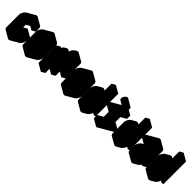

<svg xmlns="http://www.w3.org/2000/svg" viewBox="304 -2508 4166 4166"><g transform="rotate(45 2387.5 -424.5)"><path d="M217 -540 390 -640Q424 -660 450 -645Q476 -630 476 -590V-490L390 -440V-540L217 -440V-60L390 -160V-260L476 -310V-210Q476 -184 464 -154Q452 -124 432.5 -98.5Q413 -73 390 -60L217 40Q182 60 156 45Q130 30 130 -10V-390Q130 -417 142 -446.5Q154 -476 174 -501.5Q194 -527 217 -540ZM476 -310 390 -260 217 -360 303 -410ZM390 -260V-160L217 -260V-360ZM390 -160 217 -60 43 -160 217 -260ZM390 -540V-440L217 -540V-640ZM450 -645Q424 -660 390 -640L217 -540Q194 -527 174 -501.5Q154 -476 142 -446.5Q130 -417 130 -390V-10Q130 30 156 45L-17 -55Q-43 -70 -43 -110V-490Q-43 -517 -31 -546.5Q-19 -576 0.7 -601.5Q20.4 -627 43 -640L217 -740Q251.4 -760 277 -745Z M737 -540 910 -640Q944 -660 970 -645Q996 -630 996 -590V-210Q996 -184 984 -154Q972 -124 952.5 -98.5Q933 -73 910 -60L737 40Q702 60 676 45Q650 30 650 -10V-390Q650 -417 662 -446.5Q674 -476 694 -501.5Q714 -527 737 -540ZM737 -60 910 -160V-540L737 -440ZM910 -540V-160L737 -260V-640ZM910 -160 737 -60 563 -160 737 -260ZM970 -645Q944 -660 910 -640L737 -540Q714 -527 694 -501.5Q674 -476 662 -446.5Q650 -417 650 -390V-10Q650 30 676 45L503 -55Q477 -70 477 -110V-490Q477 -517 489 -546.5Q501 -576 520.7 -601.5Q540.4 -627 563 -640L737 -740Q771.4 -760 797 -745Z M1170 -490 1257 -540V-440Q1257 -467 1269 -496.5Q1281 -526 1300.5 -551.5Q1320 -577 1343 -590L1369 -605Q1404 -625 1430 -610Q1456 -595 1456 -555Q1456 -582 1468 -611.5Q1480 -641 1499.5 -666.5Q1519 -692 1542 -705L1568 -720Q1603 -740 1629 -725Q1655 -710 1655 -670V-230L1568 -180V-620L1456 -555V-115L1369 -65V-505L1257 -440V0L1170 50ZM1568 -620V-180L1395 -280V-720ZM1369 -505V-65L1196 -165V-605ZM1629 -725Q1603 -740 1568 -720L1542 -705Q1519 -692 1499.5 -666.5Q1480 -641 1468 -611.5Q1456 -582 1456 -555L1282 -655Q1282 -682 1294.5 -711.5Q1307 -741 1326.5 -766.5Q1346 -792 1369 -805L1395 -820Q1429 -840 1456 -825ZM1170 -490V50L997 -50V-590ZM1430 -610Q1404 -625 1369 -605L1343 -590Q1320 -577 1300.5 -551.5Q1281 -526 1269 -496.5Q1257 -467 1257 -440L1083 -540Q1083 -567 1095 -596.5Q1107 -626 1127 -651.5Q1147 -677 1170 -690L1196 -705Q1230.4 -725 1256 -710ZM1257 -540 1170 -490 997 -590 1083 -640Z M1915 -540 2088 -640Q2122 -660 2148 -645Q2174 -630 2174 -590V-210Q2174 -184 2162 -154Q2150 -124 2130.5 -98.5Q2111 -73 2088 -60L1915 40Q1880 60 1854 45Q1828 30 1828 -10V-390Q1828 -417 1840 -446.5Q1852 -476 1872 -501.5Q1892 -527 1915 -540ZM1915 -60 2088 -160V-540L1915 -440ZM2088 -540V-160L1915 -260V-640ZM2088 -160 1915 -60 1741 -160 1915 -260ZM2148 -645Q2122 -660 2088 -640L1915 -540Q1892 -527 1872 -501.5Q1852 -476 1840 -446.5Q1828 -417 1828 -390V-10Q1828 30 1854 45L1681 -55Q1655 -70 1655 -110V-490Q1655 -517 1667 -546.5Q1679 -576 1698.7 -601.5Q1718.4 -627 1741 -640L1915 -740Q1949.4 -760 1975 -745Z M2435 -500 2521 -550Q2556 -570 2582 -555Q2608 -540 2608 -500V-750L2694 -800V-110Q2660 -90 2634 -105Q2608 -120 2608 -160Q2608 -134 2596 -104Q2584 -74 2564 -48.5Q2544 -23 2521 -10L2435 40Q2400 60 2374 45Q2348 30 2348 -10V-350Q2348 -377 2360 -406.5Q2372 -436 2392 -461.5Q2412 -487 2435 -500ZM2435 -400V-60L2608 -160V-500ZM2608 -160Q2608 -120 2634 -105L2461 -205Q2435 -220 2435 -260ZM2694 -800 2608 -750 2435 -850 2521 -900ZM2608 -750V-500L2435 -600V-850ZM2608 -500V-160L2435 -260V-600ZM2608 -160 2435 -60 2261 -160 2435 -260ZM2582 -555Q2556 -570 2521 -550L2435 -500Q2412 -487 2392 -461.5Q2372 -436 2360 -406.5Q2348 -377 2348 -350V-10Q2348 30 2374 45L2201 -55Q2175 -70 2175 -110V-450Q2175 -477 2187 -506.5Q2199 -536 2218.7 -561.5Q2238.4 -587 2261 -600L2348 -650Q2382 -670 2408 -655Z M2998 -125V-425L2868 -350V-450L3214 -650V-550L3084 -475V-175L3214 -250V-150L2868 50V-50ZM3041 -640Q3015 -625 2997.5 -635Q2980 -645 2980 -675Q2980 -705 2997.5 -735Q3015 -765 3041 -780Q3067 -795 3084.5 -785Q3102 -775 3102 -745Q3102 -715 3084.5 -685Q3067 -655 3041 -640ZM2998 -125 2868 -50 2695 -150 2825 -225ZM2868 -50V50L2695 -50V-150ZM3214 -250 3084 -175 2911 -275 3041 -350ZM2998 -425V-125L2825 -225V-525ZM3214 -650 2868 -450 2695 -550 3041 -750ZM2868 -450V-350L2695 -450V-550ZM3085 -785Q3067 -795 3041 -780Q3015 -765 2997.5 -735Q2980 -705 2980 -675Q2980 -645 2998 -635L2824 -735Q2807 -745 2807 -775Q2807 -805 2824.5 -835Q2842 -865 2868.5 -880Q2894 -895 2911 -885Z M3475 -500 3561 -550Q3596 -570 3622 -555Q3648 -540 3648 -500V-750L3734 -800V-110Q3700 -90 3674 -105Q3648 -120 3648 -160Q3648 -134 3636 -104Q3624 -74 3604 -48.5Q3584 -23 3561 -10L3475 40Q3440 60 3414 45Q3388 30 3388 -10V-350Q3388 -377 3400 -406.5Q3412 -436 3432 -461.5Q3452 -487 3475 -500ZM3475 -400V-60L3648 -160V-500ZM3648 -160Q3648 -120 3674 -105L3501 -205Q3475 -220 3475 -260ZM3734 -800 3648 -750 3475 -850 3561 -900ZM3648 -750V-500L3475 -600V-850ZM3648 -500V-160L3475 -260V-600ZM3648 -160 3475 -60 3301 -160 3475 -260ZM3622 -555Q3596 -570 3561 -550L3475 -500Q3452 -487 3432 -461.5Q3412 -436 3400 -406.5Q3388 -377 3388 -350V-10Q3388 30 3414 45L3241 -55Q3215 -70 3215 -110V-450Q3215 -477 3227 -506.5Q3239 -536 3258.7 -561.5Q3278.4 -587 3301 -600L3388 -650Q3422 -670 3448 -655Z M3908 -490 4168 -640Q4202 -660 4228 -645Q4254 -630 4254 -590V-110L4168 -60V-160Q4168 -134 4156 -104Q4144 -74 4124 -48.5Q4104 -23 4081 -10L3995 40Q3960 60 3934 45Q3908 30 3908 -10V-150Q3908 -177 3920 -206.5Q3932 -236 3952 -261.5Q3972 -287 3995 -300L4168 -400V-540L3908 -390ZM3995 -60 4168 -160V-300L3995 -200ZM4168 -540V-400L3995 -500V-640ZM4168 -160V-60L3995 -160V-260ZM4168 -300V-160L3995 -260V-400ZM4168 -160 3995 -60 3821 -160 3995 -260ZM4168 -400 3995 -300Q3972 -287 3952 -261.5Q3932 -236 3920 -206.5Q3908 -177 3908 -150V-10Q3908 30 3934 45L3761 -55Q3735 -70 3735 -110V-250Q3735 -277 3747 -306.5Q3759 -336 3778.7 -361.5Q3798.4 -387 3821 -400L3995 -500ZM4228 -645Q4202 -660 4168 -640L3908 -490L3735 -590L3995 -740Q4029 -760 4055 -745ZM3908 -490V-390L3735 -490V-590Z M4515 -500 4601 -550Q4636 -570 4662 -555Q4688 -540 4688 -500V-750L4774 -800V-110Q4740 -90 4714 -105Q4688 -120 4688 -160Q4688 -134 4676 -104Q4664 -74 4644 -48.5Q4624 -23 4601 -10L4515 40Q4480 60 4454 45Q4428 30 4428 -10V-350Q4428 -377 4440 -406.5Q4452 -436 4472 -461.5Q4492 -487 4515 -500ZM4515 -400V-60L4688 -160V-500ZM4688 -160Q4688 -120 4714 -105L4541 -205Q4515 -220 4515 -260ZM4774 -800 4688 -750 4515 -850 4601 -900ZM4688 -750V-500L4515 -600V-850ZM4688 -500V-160L4515 -260V-600ZM4688 -160 4515 -60 4341 -160 4515 -260ZM4662 -555Q4636 -570 4601 -550L4515 -500Q4492 -487 4472 -461.5Q4452 -436 4440 -406.5Q4428 -377 4428 -350V-10Q4428 30 4454 45L4281 -55Q4255 -70 4255 -110V-450Q4255 -477 4267 -506.5Q4279 -536 4298.7 -561.5Q4318.4 -587 4341 -600L4428 -650Q4462 -670 4488 -655Z"/></g></svg>

Font: Nabla Normal
Style: Regular
Weight: 400
Designer: Arthur Reinders Folmer
Version: Version 1.000